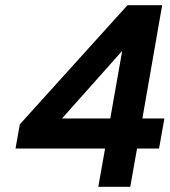

<svg xmlns="http://www.w3.org/2000/svg" viewBox="-20 -720 654 740"><path d="M358.8 0 385 -147.6H39.8L56.4 -240.8L471.4 -700H605L528.8 -263.4H613.6L593 -147.6H508.2L482 0ZM219 -263.4H405L451 -524Z"/></svg>

Font: Overpass
Style: Italic
Weight: 400
Italic angle: -10°
Designer: Delve Withrington, Dave Bailey, Thomas Jockin
Foundry: Delve Fonts LLC
Version: Version 4.000